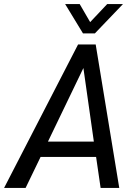

<svg xmlns="http://www.w3.org/2000/svg" viewBox="-47 -917 663 937"><path d="M422 -151H151L78 0H-27L334 -700H420L535 0H444ZM411 -226 360 -585 187 -226ZM271 -897H342L393 -809L476 -897H553L416 -754H358Z"/></svg>

Font: Sarabun
Style: Italic
Weight: 400
Italic angle: -10°
Designer: Suppakit Chalermlarp | Katatrad Co.,Ltd.
Foundry: Cadson Demak Co.,Ltd.
Version: Version 1.000; ttfautohint (v1.6)